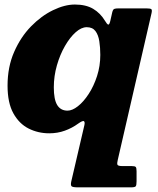

<svg xmlns="http://www.w3.org/2000/svg" viewBox="-20 -556 678 826"><path d="M12.5 -187.5Q12.5 -113.5 37.5 -68.5Q62.5 -23.5 103.2 -3Q144 17.5 192 17.5Q227.5 17.5 258.8 6.2Q290 -5 316 -24Q336.5 -38.5 341.2 -34.5Q346 -30.5 343 -17.5L286.5 225Q283 241.5 288.5 245.8Q294 250 316 250H543.5Q560 250 563.8 245.5Q567.5 241 567.5 224V180.5Q567.5 166.5 564 162.5Q560.5 158.5 547 158.5H507.5Q487.5 158.5 485.2 152.5Q483 146.5 486.5 132.5L631.5 -497.5Q635 -512 631.5 -516Q628 -520 609 -520H491Q476.5 -520 471.2 -517.5Q466 -515 463 -503.5L454.5 -466Q450.5 -449 445.5 -450.2Q440.5 -451.5 432 -466Q412 -499.5 380.8 -518Q349.5 -536.5 302 -536.5Q258.5 -536.5 208.2 -512.2Q158 -488 113.5 -442.5Q69 -397 40.8 -332.5Q12.5 -268 12.5 -187.5ZM411.5 -320Q411.5 -272 397.5 -228.8Q383.5 -185.5 361.5 -151.8Q339.5 -118 315.2 -99Q291 -80 270.5 -80Q241 -80 226.2 -104Q211.5 -128 211.5 -180Q211.5 -228.5 224.8 -274.8Q238 -321 259.5 -358.2Q281 -395.5 305.5 -417.2Q330 -439 353 -439Q378 -439 390.5 -422.5Q403 -406 407.2 -378.8Q411.5 -351.5 411.5 -320Z"/></svg>

Font: Besley ExtraBold
Style: Italic
Weight: 800
Italic angle: -13°
Designer: Owen Earl
Foundry: indestructible type*
Version: Version 2.001